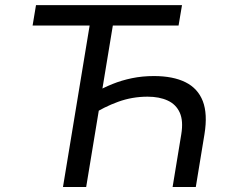

<svg xmlns="http://www.w3.org/2000/svg" viewBox="-20 -748 926 768"><path d="M595.7 -443.8Q671.9 -443.8 721.7 -419.2Q771.5 -394.5 791.3 -343.3Q811 -292 797.9 -211.4L763.2 0H670.4L705.1 -210.9Q713.9 -264.6 699 -297.6Q684.1 -330.6 650.6 -345.9Q617.2 -361.3 570.3 -361.3Q508.8 -361.3 452.4 -340.8Q396 -320.3 344.7 -287.1L359.4 -377.9Q393.1 -397 429.9 -411.9Q466.8 -426.8 508.1 -435.3Q549.3 -443.8 595.7 -443.8ZM434.1 -662.6 324.7 0H231.9L341.3 -662.6ZM110.4 -646 124 -727.5H708L694.3 -646Z"/></svg>

Font: Adwaita Sans
Style: Italic
Weight: 400
Italic angle: -9.39999°
Designer: Rasmus Andersson
Foundry: rsms
Version: Version 4.001;git-9221beed3